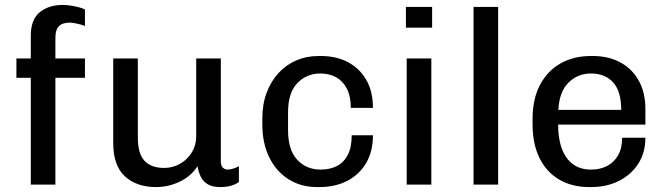

<svg xmlns="http://www.w3.org/2000/svg" viewBox="-20 -748 2693 778"><path d="M104.8 0V-432.8H46.5V-511H104.8V-603.5Q104.8 -669 141.2 -698.5Q177.7 -728 233.8 -728Q248.2 -728 264.7 -725.6Q281.2 -723.1 297.2 -719.2Q313.3 -715.3 324.2 -709.5V-642.8Q312.2 -647.8 292.8 -652.1Q273.2 -656.5 262.2 -656.5Q249 -656.5 235.7 -652.4Q222.3 -648.3 213.4 -635Q204.5 -621.8 204.5 -592.5V-511H324.2V-432.8H204.5V0Z M612.2 10Q533.2 10 486 -33.6Q438.8 -77.2 438.8 -168.2V-511H538.5V-191.5Q538.5 -125 565.8 -96.2Q593 -67.5 645 -67.5Q680.2 -67.5 709.8 -84.4Q739.2 -101.2 757.1 -130.2Q775 -159.2 775 -194.8V-511H874.8V-95.2Q874.8 -76.5 883.1 -68.6Q891.5 -60.8 902.5 -60.8Q913.5 -60.8 925.6 -64.9Q937.8 -69 948 -74.5V-10.5Q935 -0.8 915.9 4.6Q896.8 10 872 10Q840 10 820.8 -1.9Q801.5 -13.8 792.8 -33.2Q784 -52.8 780.2 -74.5Q755 -34.5 709 -12.2Q663 10 612.2 10Z M1263.5 10Q1200 10 1149.9 -21.2Q1099.8 -52.5 1071.4 -109.6Q1043 -166.8 1043 -243.5V-267.5Q1043 -325.8 1060.4 -372.1Q1077.8 -418.5 1108.5 -452Q1139.2 -485.5 1180.5 -503.2Q1221.8 -521 1269.5 -521H1281.2Q1344 -521 1391.1 -495.5Q1438.2 -470 1464.8 -423.2Q1491.2 -376.5 1491.2 -311H1401.5Q1401.5 -357.8 1385.5 -388.8Q1369.5 -419.8 1341.9 -435Q1314.2 -450.2 1278.5 -450.2Q1222.2 -450.2 1184.8 -411.2Q1147.2 -372.2 1147.2 -293V-220.2Q1147.2 -141 1184.1 -100.9Q1221 -60.8 1279.5 -60.8Q1316.8 -60.8 1345 -75.1Q1373.2 -89.5 1389.2 -120.2Q1405.2 -151 1405.2 -200H1491.2Q1491.2 -133.2 1462.8 -86Q1434.2 -38.8 1385.5 -14.4Q1336.8 10 1275.5 10Z M1628 0V-511H1727.8V0ZM1624.8 -636V-720H1731V-636Z M1898.8 0V-720H1998.5V0Z M2367 10Q2299 10 2247.2 -19.6Q2195.5 -49.2 2166.8 -106.5Q2138 -163.8 2138 -245V-266Q2138 -347.5 2168.5 -404.6Q2199 -461.8 2252 -491.4Q2305 -521 2373 -521H2383.8Q2446 -521 2493.9 -495.1Q2541.8 -469.2 2568.5 -420.9Q2595.2 -372.5 2595.2 -306.5V-243.2H2241.5Q2241.5 -186 2257 -144.9Q2272.5 -103.8 2302.2 -82.2Q2332 -60.8 2375.2 -60.8Q2410.8 -60.8 2439 -75Q2467.2 -89.2 2484.1 -118Q2501 -146.8 2501 -189.8H2595.2Q2595.2 -129 2566 -84.1Q2536.8 -39.2 2487.2 -14.6Q2437.8 10 2375.8 10ZM2242.5 -302.8H2497.2Q2497.2 -378 2464.5 -414.1Q2431.8 -450.2 2374.2 -450.2Q2320.8 -450.2 2283.5 -413.2Q2246.2 -376.2 2242.5 -302.8Z"/></svg>

Font: Chivo Medium
Style: Regular
Weight: 500
Designer: Hector Gatti
Foundry: Omnibus-Type
Version: Version 2.002